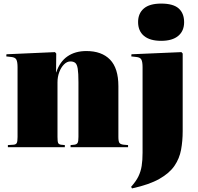

<svg xmlns="http://www.w3.org/2000/svg" viewBox="-20 -822 1103 1072"><path d="M24 0V-12L55 -14Q69 -15 73.5 -23.5Q78 -32 78 -57V-447Q78 -476 71.5 -489Q65 -502 42 -504L15 -507L16 -519L287 -531L294 -523L293 -418H294Q314 -478 357 -507.5Q400 -537 462 -537Q548 -537 594.5 -489Q641 -441 641 -341V-58Q641 -32 647 -24Q653 -16 671 -14L695 -12V0H374V-12L395 -14Q409 -16 413.5 -24.5Q418 -33 418 -58V-363Q418 -414 414 -438.5Q410 -463 400 -471Q390 -479 373 -479Q354 -479 337.5 -462.5Q321 -446 311 -419.5Q301 -393 301 -362V-58Q301 -32 304.5 -24Q308 -16 321 -14L342 -12V0ZM880 -594Q817 -594 784 -621.5Q751 -649 751 -699Q751 -747 783 -774.5Q815 -802 880 -802Q947 -802 977.5 -775Q1008 -748 1008 -698Q1008 -649 975 -621.5Q942 -594 880 -594ZM717 230 712 221Q739 191 752.5 163.5Q766 136 771 104.5Q776 73 776 31V-447Q776 -476 769.5 -489Q763 -502 740 -504L713 -507L714 -519L993 -531L1000 -523V-90Q1000 -35 991 14Q982 63 954 104Q926 145 869.5 177Q813 209 717 230Z"/></svg>

Font: Literata 72pt Black
Style: Regular
Weight: 900
Designer: Latin by Veronika Burian and Jose Scaglione. Greek by Irene Vlachou. Cyrillic by Vera Evstafieva.
Foundry: TypeTogether
Version: Version 3.002